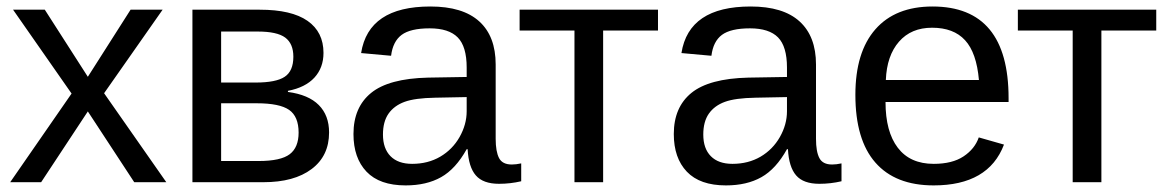

<svg xmlns="http://www.w3.org/2000/svg" viewBox="-20 -558 3578 588"><path d="M391.1 0H489.3L298.8 -272.5L478 -528.3H379.9L249 -322.8L117.2 -528.3H20L199.2 -271.5L11.2 0H106L249 -216.8Z M775.4 -528.3H569.3V0H786.6C849.4 0 898.7 -13.4 934.3 -40.3C970 -67.1 987.8 -104.5 987.8 -152.3C987.8 -187.2 977.3 -215.2 956.3 -236.3C935.3 -257.5 903.8 -270.8 861.8 -276.4V-279.8C897.3 -286.6 924.3 -300.1 942.9 -320.3C961.4 -340.5 970.7 -365.7 970.7 -396C970.7 -438.6 954.4 -471.4 921.9 -494.1C889.3 -516.9 840.5 -528.3 775.4 -528.3ZM657.2 -64.9V-241.7H766.6C813.2 -241.7 846.1 -234.9 865.5 -221.4C884.8 -207.9 894.5 -184.7 894.5 -151.9C894.5 -121.6 885.4 -99.5 867.2 -85.7C849 -71.9 817.4 -64.9 772.5 -64.9ZM657.2 -461.4H769.5C808.9 -461.4 836.9 -455.2 853.5 -442.9C870.1 -430.5 878.4 -411 878.4 -384.3C878.4 -355 869.5 -334.5 851.8 -322.8C834.1 -311 804.4 -305.2 762.7 -305.2H657.2Z M1222.2 9.8C1264.8 9.8 1301 1.4 1330.8 -15.4C1360.6 -32.1 1386.7 -60.7 1409.2 -101.1H1412.1C1414.1 -64.6 1422.4 -37.8 1437.3 -20.8C1452.1 -3.7 1475.7 4.9 1508.3 4.9C1531.4 4.9 1554 2.3 1576.2 -2.9V-57.6C1565.4 -55.3 1555.8 -54.2 1547.4 -54.2C1528.2 -54.2 1515.1 -60.8 1508.3 -74C1501.5 -87.2 1498 -106.8 1498 -132.8V-360.4C1498 -418 1481.3 -462 1447.8 -492.4C1414.2 -522.9 1364.3 -538.1 1297.9 -538.1C1171.5 -538.1 1100.9 -490.6 1085.9 -395.5L1177.7 -387.2C1181.3 -416.5 1192.1 -437.8 1210 -451.2C1227.9 -464.5 1256.5 -471.2 1295.9 -471.2C1335 -471.2 1363.6 -461.9 1381.8 -443.4C1400.1 -424.8 1409.2 -394 1409.2 -351.1V-322.3L1290.5 -320.3C1210.4 -318.4 1152.4 -302.7 1116.5 -273.4C1080.5 -244.1 1062.5 -202.1 1062.5 -147.5C1062.5 -98.6 1075.8 -60.2 1102.5 -32.2C1129.2 -4.2 1169.1 9.8 1222.2 9.8ZM1242.2 -56.2C1213.5 -56.2 1191.5 -64 1176 -79.6C1160.6 -95.2 1152.8 -117.4 1152.8 -146C1152.8 -172.4 1158.5 -193.7 1169.9 -210C1181.3 -226.2 1197.7 -238.3 1219 -246.1C1240.3 -253.9 1271.6 -258.1 1313 -258.8L1409.2 -260.7V-217.3C1409.2 -190.3 1401.9 -164 1387.5 -138.4C1373 -112.9 1353.2 -92.8 1328.1 -78.1C1303.1 -63.5 1274.4 -56.2 1242.2 -56.2Z M1571.3 -528.3V-464.4H1739.3V0H1827.1V-464.4H1995.1V-528.3Z M2203.1 9.8C2245.8 9.8 2282 1.4 2311.8 -15.4C2341.6 -32.1 2367.7 -60.7 2390.1 -101.1H2393.1C2395 -64.6 2403.4 -37.8 2418.2 -20.8C2433 -3.7 2456.7 4.9 2489.3 4.9C2512.4 4.9 2535 2.3 2557.1 -2.9V-57.6C2546.4 -55.3 2536.8 -54.2 2528.3 -54.2C2509.1 -54.2 2496.1 -60.8 2489.3 -74C2482.4 -87.2 2479 -106.8 2479 -132.8V-360.4C2479 -418 2462.2 -462 2428.7 -492.4C2395.2 -522.9 2345.2 -538.1 2278.8 -538.1C2152.5 -538.1 2081.9 -490.6 2066.9 -395.5L2158.7 -387.2C2162.3 -416.5 2173 -437.8 2190.9 -451.2C2208.8 -464.5 2237.5 -471.2 2276.9 -471.2C2315.9 -471.2 2344.6 -461.9 2362.8 -443.4C2381 -424.8 2390.1 -394 2390.1 -351.1V-322.3L2271.5 -320.3C2191.4 -318.4 2133.4 -302.7 2097.4 -273.4C2061.4 -244.1 2043.5 -202.1 2043.5 -147.5C2043.5 -98.6 2056.8 -60.2 2083.5 -32.2C2110.2 -4.2 2150.1 9.8 2203.1 9.8ZM2223.1 -56.2C2194.5 -56.2 2172.4 -64 2157 -79.6C2141.5 -95.2 2133.8 -117.4 2133.8 -146C2133.8 -172.4 2139.5 -193.7 2150.9 -210C2162.3 -226.2 2178.6 -238.3 2200 -246.1C2221.3 -253.9 2252.6 -258.1 2293.9 -258.8L2390.1 -260.7V-217.3C2390.1 -190.3 2382.9 -164 2368.4 -138.4C2353.9 -112.9 2334.1 -92.8 2309.1 -78.1C2284 -63.5 2255.4 -56.2 2223.1 -56.2Z M2691.9 -245.6H3068.8V-257.3C3068.8 -444.5 2991.2 -538.1 2835.9 -538.1C2760.1 -538.1 2701.7 -514.8 2660.9 -468.3C2620 -421.7 2599.6 -354.8 2599.6 -267.6C2599.6 -175.8 2620 -106.6 2660.9 -60.1C2701.7 -13.5 2761.2 9.8 2839.4 9.8C2951.3 9.8 3023.1 -31.9 3054.7 -115.2L2977.5 -137.2C2969.4 -113.8 2953.9 -94.4 2930.9 -79.1C2908 -63.8 2877.4 -56.2 2839.4 -56.2C2791.2 -56.2 2754.6 -72.6 2729.5 -105.5C2704.4 -138.3 2691.9 -185.1 2691.9 -245.6ZM2978 -313H2692.9C2694.8 -362.8 2708.3 -401.9 2733.2 -430.4C2758.1 -458.9 2791.8 -473.1 2834.5 -473.1C2878.4 -473.1 2912.1 -460.4 2935.5 -434.8C2959 -409.3 2973.1 -368.7 2978 -313Z M3097.2 -528.3V-464.4H3265.1V0H3353V-464.4H3521V-528.3Z"/></svg>

Font: Arimo
Style: Regular
Weight: 400
Designer: Steve Matteson
Foundry: Monotype Imaging Inc.
Version: Version 1.32